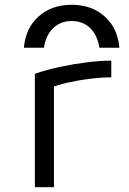

<svg xmlns="http://www.w3.org/2000/svg" viewBox="-20 -784 540 804"><path d="M280 -764Q364 -764 418.5 -715Q473 -666 480 -584H396Q388 -637 357.5 -666.5Q327 -696 280 -696Q234 -696 203 -666.5Q172 -637 164 -584H80Q87 -666 141.5 -715Q196 -764 280 -764ZM126 -475Q175 -492 231.5 -504Q288 -516 343.5 -523Q399 -530 446 -530V-460Q405 -460 359 -454.5Q313 -449 268 -439Q223 -429 186 -415L206 -453V0H126Z"/></svg>

Font: M PLUS Code Latin
Style: Regular
Weight: 400
Designer: Coji Morishita
Foundry: UNDERFOREST DESIGN
Version: Version 1.002; ttfautohint (v1.8.3)